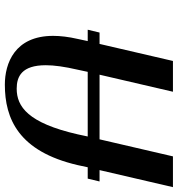

<svg xmlns="http://www.w3.org/2000/svg" viewBox="10 -750 750 811"><g transform="rotate(90 385.5 -345.0)"><path d="M106 -340H154L145 -298C136 -259 132 -224 132 -194C132 -31 249 10 338 10C482 10 620 -48 678 -298L687 -340H735L747 -390H699L771 -700H641L569 -390H296L368 -700H238L166 -390H118ZM557 -340 548 -298C500 -88 431 -40 355 -40C304 -40 256 -61 256 -163C256 -198 262 -242 275 -298L284 -340Z"/></g></svg>

Font: Pfennig
Style: BoldItalic
Weight: 700
Italic angle: -13°
Version: Version 20100423